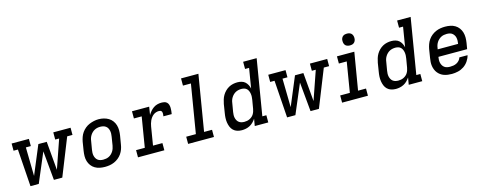

<svg xmlns="http://www.w3.org/2000/svg" viewBox="-29 -1450 5458 2168"><g transform="rotate(-15 2700.0 -365.5)"><path d="M133 0 103 -436H52V-520H254V-436H196L202 -101L342 -436H440L469 -101L585 -436H539V-520H741V-436H679L505 0H407L375 -342L230 0Z M1004 8Q973 8 943 2Q913 -4 887.5 -19Q862 -34 844.5 -57.5Q827 -81 818.5 -109.5Q810 -138 810.5 -169Q811 -200 816 -231L832 -331Q837 -358 846.5 -385Q856 -412 872.5 -435.5Q889 -459 912 -478Q935 -497 961.5 -508Q988 -519 1015.5 -525Q1043 -531 1070 -531Q1102 -531 1131.5 -523.5Q1161 -516 1186 -501Q1211 -486 1228.5 -462.5Q1246 -439 1254.5 -410.5Q1263 -382 1263 -351Q1263 -320 1258 -289L1241 -189Q1237 -162 1227.5 -135.5Q1218 -109 1201.5 -85Q1185 -61 1162 -42.5Q1139 -24 1112.5 -12.5Q1086 -1 1058.5 3.5Q1031 8 1004 8ZM1005 -76Q1022 -76 1039 -79Q1056 -82 1072 -90Q1088 -98 1101 -110.5Q1114 -123 1123.5 -138Q1133 -153 1138.5 -169.5Q1144 -186 1147 -203L1163 -303Q1166 -320 1166.5 -337.5Q1167 -355 1163.5 -371.5Q1160 -388 1152 -402.5Q1144 -417 1130.5 -426.5Q1117 -436 1100.5 -440Q1084 -444 1066 -444Q1049 -444 1032.5 -440.5Q1016 -437 1000.5 -429Q985 -421 972 -408.5Q959 -396 949.5 -381Q940 -366 934.5 -350Q929 -334 927 -317L910 -217Q907 -200 906.5 -182.5Q906 -165 909.5 -149Q913 -133 921 -118.5Q929 -104 942 -94Q955 -84 971.5 -80Q988 -76 1005 -76Q1005 -76 1005 -76Q1005 -76 1005 -76Z M1390 0V-84H1492L1550 -436H1459V-520H1660L1645 -426Q1657 -447 1673.5 -466.5Q1690 -486 1710.5 -500.5Q1731 -515 1755 -521.5Q1779 -528 1802 -528Q1820 -528 1838 -524.5Q1856 -521 1868 -509Q1880 -497 1885 -480.5Q1890 -464 1890.5 -445.5Q1891 -427 1889 -409Q1887 -391 1884 -373H1787Q1788 -381 1789 -389Q1790 -397 1790 -405.5Q1790 -414 1788 -421.5Q1786 -429 1781 -434.5Q1776 -440 1768 -442Q1760 -444 1752 -444Q1735 -444 1718 -438.5Q1701 -433 1686.5 -421.5Q1672 -410 1661 -395Q1650 -380 1642.5 -363.5Q1635 -347 1630.5 -330.5Q1626 -314 1623 -297L1588 -84H1698V0Z M1976 0V-84H2089L2183 -651H2090V-735H2293L2185 -84H2278V0Z M2604 8Q2575 8 2549.5 0Q2524 -8 2505 -26Q2486 -44 2476 -69Q2466 -94 2462 -120.5Q2458 -147 2459.5 -175Q2461 -203 2466 -231L2482 -331Q2487 -356 2494.5 -381Q2502 -406 2515.5 -429Q2529 -452 2548.5 -471.5Q2568 -491 2591.5 -504Q2615 -517 2641 -522.5Q2667 -528 2692 -528Q2717 -528 2740.5 -521.5Q2764 -515 2781 -500Q2798 -485 2809 -464Q2820 -443 2825 -420L2863 -651H2816V-735H2974L2866 -84H2913V0H2755L2769 -82Q2755 -61 2737 -43Q2719 -25 2697 -13.5Q2675 -2 2651 3Q2627 8 2604 8ZM2655 -76Q2671 -76 2686.5 -79Q2702 -82 2716.5 -89Q2731 -96 2744 -107Q2757 -118 2765.5 -132Q2774 -146 2779 -161Q2784 -176 2787 -192L2804 -292Q2807 -310 2808 -327.5Q2809 -345 2806.5 -362Q2804 -379 2797.5 -395Q2791 -411 2779.5 -422.5Q2768 -434 2751 -439Q2734 -444 2717 -444Q2700 -444 2683 -440.5Q2666 -437 2650.5 -429Q2635 -421 2622 -408.5Q2609 -396 2599.5 -381Q2590 -366 2584.5 -350Q2579 -334 2577 -317L2560 -217Q2557 -200 2556.5 -182.5Q2556 -165 2559.5 -149Q2563 -133 2571 -118.5Q2579 -104 2592 -94Q2605 -84 2621.5 -80Q2638 -76 2655 -76Q2655 -76 2655 -76Q2655 -76 2655 -76Z M3133 0 3103 -436H3052V-520H3254V-436H3196L3202 -101L3342 -436H3440L3469 -101L3585 -436H3539V-520H3741V-436H3679L3505 0H3407L3375 -342L3230 0Z M3776 0V-84H3889L3947 -436H3855V-520H4058L3985 -84H4078V0ZM4030 -601Q4013 -601 3997.5 -606.5Q3982 -612 3973 -624.5Q3964 -637 3961.5 -653.5Q3959 -670 3961 -687Q3963 -698 3969 -709Q3975 -720 3985 -727Q3995 -734 4006.5 -736.5Q4018 -739 4030 -739Q4046 -739 4061.5 -733.5Q4077 -728 4086 -715.5Q4095 -703 4098 -686.5Q4101 -670 4098 -653Q4096 -642 4090 -631Q4084 -620 4074 -613Q4064 -606 4052.5 -603.5Q4041 -601 4030 -601Z M4404 8Q4375 8 4349.5 0Q4324 -8 4305 -26Q4286 -44 4276 -69Q4266 -94 4262 -120.5Q4258 -147 4259.5 -175Q4261 -203 4266 -231L4282 -331Q4287 -356 4294.5 -381Q4302 -406 4315.5 -429Q4329 -452 4348.5 -471.5Q4368 -491 4391.5 -504Q4415 -517 4441 -522.5Q4467 -528 4492 -528Q4517 -528 4540.5 -521.5Q4564 -515 4581 -500Q4598 -485 4609 -464Q4620 -443 4625 -420L4663 -651H4616V-735H4774L4666 -84H4713V0H4555L4569 -82Q4555 -61 4537 -43Q4519 -25 4497 -13.5Q4475 -2 4451 3Q4427 8 4404 8ZM4455 -76Q4471 -76 4486.5 -79Q4502 -82 4516.5 -89Q4531 -96 4544 -107Q4557 -118 4565.5 -132Q4574 -146 4579 -161Q4584 -176 4587 -192L4604 -292Q4607 -310 4608 -327.5Q4609 -345 4606.5 -362Q4604 -379 4597.5 -395Q4591 -411 4579.5 -422.5Q4568 -434 4551 -439Q4534 -444 4517 -444Q4500 -444 4483 -440.5Q4466 -437 4450.5 -429Q4435 -421 4422 -408.5Q4409 -396 4399.5 -381Q4390 -366 4384.5 -350Q4379 -334 4377 -317L4360 -217Q4357 -200 4356.5 -182.5Q4356 -165 4359.5 -149Q4363 -133 4371 -118.5Q4379 -104 4392 -94Q4405 -84 4421.5 -80Q4438 -76 4455 -76Q4455 -76 4455 -76Q4455 -76 4455 -76Z M5059 8Q5035 8 5012 5Q4989 2 4967.5 -5.5Q4946 -13 4928 -26Q4910 -39 4896.5 -56Q4883 -73 4874.5 -94Q4866 -115 4862.5 -137.5Q4859 -160 4860.5 -184Q4862 -208 4866 -231L4882 -331Q4887 -358 4896.5 -384.5Q4906 -411 4922.5 -435Q4939 -459 4962 -477.5Q4985 -496 5011.5 -507.5Q5038 -519 5065.5 -523.5Q5093 -528 5120 -528Q5151 -528 5181 -522Q5211 -516 5236 -501Q5261 -486 5278.5 -462.5Q5296 -439 5304.5 -410.5Q5313 -382 5313 -351Q5313 -320 5308 -289L5296 -218H4960V-217Q4957 -200 4956.5 -182Q4956 -164 4960 -148Q4964 -132 4972.5 -117.5Q4981 -103 4994 -93.5Q5007 -84 5024 -80Q5041 -76 5059 -76Q5078 -76 5097.5 -79Q5117 -82 5135 -91Q5153 -100 5167.5 -116Q5182 -132 5187 -151H5283Q5274 -115 5252 -83Q5230 -51 5198.5 -30Q5167 -9 5130.5 -0.5Q5094 8 5059 8ZM5213 -302V-303Q5216 -320 5216.5 -337.5Q5217 -355 5214 -371.5Q5211 -388 5202.5 -402Q5194 -416 5181.5 -426Q5169 -436 5152.5 -440Q5136 -444 5118 -444Q5101 -444 5084 -441Q5067 -438 5051.5 -430Q5036 -422 5022.5 -409.5Q5009 -397 4999.5 -382Q4990 -367 4984.5 -350.5Q4979 -334 4977 -317L4974 -302Z"/></g></svg>

Font: Iosevka Etoile Medium Oblique
Style: Regular
Weight: 500
Italic angle: -9°
Designer: Belleve Invis
Foundry: Belleve Invis
Version: Version 15.5.2; ttfautohint (v1.8.4)